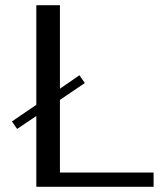

<svg xmlns="http://www.w3.org/2000/svg" viewBox="-20 -720 642 740"><path d="M572 0H120V-273L46 -223L26 -252L120 -316V-700H211V-378L286 -430L307 -400L211 -335V-55H572Z"/></svg>

Font: Tenor Sans
Style: Regular
Weight: 400
Designer: Denis Masharov
Foundry: Denis Masharov
Version: Version 1.1